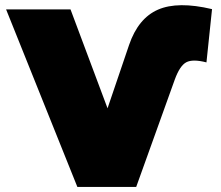

<svg xmlns="http://www.w3.org/2000/svg" viewBox="-20 -737 870 757"><path d="M285 0 4 -700H258L404 -310L489 -560Q525 -665 603 -699Q681 -733 816 -701L794 -491Q740 -505 714.5 -491.5Q689 -478 669 -423L517 0Z"/></svg>

Font: MOST Montserrat Black
Style: Regular
Weight: 900
Designer: Julieta Ulanovsky
Foundry: Julieta Ulanovsky
Version: Version 8.000;March 11, 2024;FontCreator 15.0.0.2926 64-bit